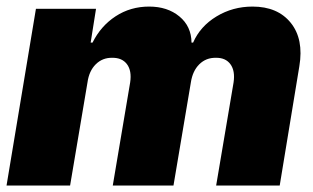

<svg xmlns="http://www.w3.org/2000/svg" viewBox="-28 -573 967 593"><path d="M-7.8 0 83 -545.9H268.6L252 -441.4H257.8Q283.2 -492.7 329.1 -522.7Q375 -552.7 432.6 -552.7Q489.3 -552.7 526.1 -522.2Q563 -491.7 563.5 -441.4H568.4Q590.3 -491.7 640.6 -522.2Q690.9 -552.7 752 -552.7Q829.6 -552.7 870.1 -502.4Q910.6 -452.1 896.5 -368.2L835.9 0H639.6L693.4 -318.4Q698.7 -354 683.8 -374.5Q668.9 -395 638.7 -394.5Q608.4 -395 587.6 -374.5Q566.9 -354 561.5 -318.4L507.8 0H320.3L374 -318.4Q379.4 -354 364.3 -374.5Q349.1 -395 318.4 -394.5Q288.6 -395 267.8 -374.5Q247.1 -354 242.2 -318.4L188.5 0Z"/></svg>

Font: Inter Tight Black
Style: Italic
Weight: 900
Italic angle: -9.39999°
Designer: Rasmus Andersson
Foundry: rsms
Version: Version 3.004; ttfautohint (v1.8.4.7-5d5b)